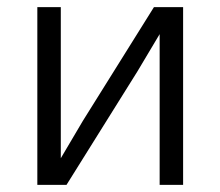

<svg xmlns="http://www.w3.org/2000/svg" viewBox="-20 -520 620 540"><path d="M429 -424 367 -320 167 0H85V-500H151V-75L213 -180L413 -500H495V0H429Z"/></svg>

Font: Retni Sans
Style: Regular
Weight: 400
Designer: Vitaly Kuzmin
Foundry: ParaType Ltd.
Version: Version 1.00;March 2, 2019;FontCreator 11.5.0.2425 64-bit; t